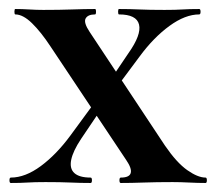

<svg xmlns="http://www.w3.org/2000/svg" viewBox="-20 -406 480 426"><path d="M248 0Q245 0 245 -6Q245 -12 248 -12Q267 -12 270 -22Q273 -32 260 -51L92 -303Q71 -335 51 -354.5Q31 -374 14 -374Q12 -374 12 -380Q12 -386 14 -386Q29 -386 45 -385Q61 -384 76 -384Q112 -384 140 -385Q168 -386 191 -386Q193 -386 193 -380Q193 -374 191 -374Q175 -374 170 -365Q165 -356 179 -335L346 -83Q372 -45 395.5 -28.5Q419 -12 436 -12Q439 -12 439 -6Q439 0 436 0Q419 0 399.5 -1Q380 -2 363 -2Q327 -2 299 -1Q271 0 248 0ZM4 0Q1 0 1 -6Q1 -12 4 -12Q36 -12 70.5 -37.5Q105 -63 136 -105L202 -195L216 -181L160 -98Q142 -71 138 -51.5Q134 -32 145 -22Q156 -12 181 -12Q184 -12 184 -6Q184 0 181 0Q158 0 136.5 -1Q115 -2 81 -2Q56 -2 41 -1Q26 0 4 0ZM223 -191 209 -205 265 -288Q294 -329 288.5 -351.5Q283 -374 244 -374Q242 -374 242 -380Q242 -386 244 -386Q268 -386 289.5 -385Q311 -384 345 -384Q370 -384 385 -385Q400 -386 422 -386Q425 -386 425 -380Q425 -374 422 -374Q391 -374 356 -348.5Q321 -323 290 -281Z"/></svg>

Font: Cormorant Infant Light
Style: Regular
Weight: 300
Designer: Christian Thalmann (Catharsis Fonts)
Foundry: Catharsis Fonts
Version: Version 4.001